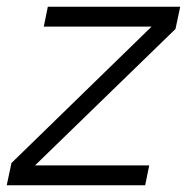

<svg xmlns="http://www.w3.org/2000/svg" viewBox="-39 -550 555 570"><path d="M-19 0H392L404 -59H65L482 -464L496 -530H103L91 -471H411L-5 -66Z"/></svg>

Font: Geist Light
Style: Italic
Weight: 300
Italic angle: -12°
Designer: Basement.studio, Andrés Briganti, Mateo Zaragoza
Foundry: Basement.studio, Vercel, Andrés Briganti, Guido Ferreyra, Mateo Zaragoza
Version: Version 1.500